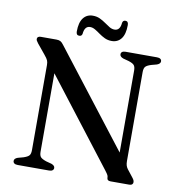

<svg xmlns="http://www.w3.org/2000/svg" viewBox="-92 -948 961 1032"><g transform="rotate(10 388.0 -432.0)"><path d="M269.5 -18Q269.5 -10 263.2 -5Q257 0 244.5 0H73.5Q60.5 0 54.2 -5Q48 -10 48 -18Q48 -31.5 67 -38L96.5 -46Q119.5 -53.5 127.2 -62.5Q135 -71.5 135 -92V-556.5Q135 -571 131 -581Q127 -591 111.5 -609.5L68 -662.5Q61 -671.5 58.8 -676Q56.5 -680.5 56.5 -685.5Q56.5 -692.5 61.8 -696.2Q67 -700 75.5 -700H162Q175 -700 183.5 -695.5Q192 -691 201 -678.5L622 -134.5L601.5 -91V-608Q601.5 -628 594.2 -637.2Q587 -646.5 563 -654L533 -662Q514 -669 514 -682Q514 -690.5 520.2 -695.2Q526.5 -700 539 -700H710Q722.5 -700 729 -695.2Q735.5 -690.5 735.5 -682Q735.5 -669 716.5 -662L686.5 -654Q664 -647 656 -638Q648 -629 648 -608V-123.5Q648 -109 650.8 -99.5Q653.5 -90 660 -81L691 -41.5Q698.5 -32 700.5 -26.8Q702.5 -21.5 702.5 -16Q702.5 -9 697.2 -4.5Q692 0 681.5 0H580Q560.5 0 560.5 -16Q560.5 -23.5 557.5 -30Q554.5 -36.5 541.5 -53.5L145.5 -567L182 -594.5V-92Q182 -72 189.5 -63Q197 -54 220.5 -46L250.5 -38Q269.5 -31 269.5 -18ZM454.5 -744Q433.5 -744 416.2 -752.2Q399 -760.5 384.2 -771.2Q369.5 -782 355.8 -790Q342 -798 328.5 -798Q298.5 -798 294.5 -755Q292 -741.5 278 -741.5Q261.5 -741.5 261.5 -762Q261.5 -811 280.5 -835.8Q299.5 -860.5 332.5 -860.5Q354 -860.5 371 -852.5Q388 -844.5 402.8 -834Q417.5 -823.5 431.2 -815.2Q445 -807 459 -807Q489.5 -807 493 -849.5Q495.5 -864 509.5 -864Q525.5 -864 525.5 -843Q525.5 -793.5 506.5 -768.8Q487.5 -744 454.5 -744Z"/></g></svg>

Font: Fraunces Wonky
Style: Regular
Weight: 400
Version: Version 1.000;[b76b70a41]